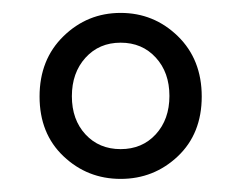

<svg xmlns="http://www.w3.org/2000/svg" viewBox="-20 -705 371 296"><path d="M111.8 -497.8Q132.8 -475.1 166 -475.1Q199.2 -475.1 220.2 -498Q241.2 -521 241.2 -557.1Q241.2 -593.3 220.2 -616.2Q199.2 -639.2 166 -639.2Q132.8 -639.2 111.8 -616Q90.8 -592.8 90.8 -556.6Q90.8 -520.5 111.8 -497.8ZM254.2 -464.1Q217.3 -429.2 166 -429.2Q114.7 -429.2 77.9 -464.1Q41 -499 41 -556.2Q41 -613.3 77.9 -649.2Q114.7 -685.1 166 -685.1Q217.3 -685.1 254.2 -649.2Q291 -613.3 291 -556.2Q291 -499 254.2 -464.1Z"/></svg>

Font: SourceSansPro-Regular
Style: Regular
Weight: 400
Designer: Paul D. Hunt
Foundry: Adobe Systems Incorporated
Version: Version 1.050;PS Version 1.000;hotconv 1.0.70;makeotf.lib2.5